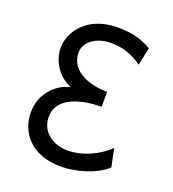

<svg xmlns="http://www.w3.org/2000/svg" viewBox="-134 -827 847 942"><g transform="rotate(20 289.5 -356.5)"><path d="M498 -681.2C444.8 -710.9 399.4 -725.1 319.8 -725.1C162.1 -725.1 90.3 -618.2 90.3 -537.1C90.3 -463.9 138.2 -395.5 202.6 -371.1C125.5 -352.1 61 -283.2 61 -188C61 -90.8 127.9 12.2 290.5 12.2C363.8 12.2 468.3 -15.6 524.9 -68.4L505.4 -163.6C450.7 -108.9 366.7 -73.2 295.4 -73.2C219.7 -73.2 151.4 -116.2 151.4 -197.8C151.4 -307.1 288.6 -332 378.4 -332V-410.2C278.8 -410.2 180.7 -450.7 180.7 -544.4C180.7 -597.7 236.3 -642.1 314.9 -642.1C368.7 -642.1 418 -630.4 478.5 -588.4Z"/></g></svg>

Font: Andika
Style: Regular
Weight: 400
Designer: Victor Gaultney, Annie Olsen, Julie Remington, Don Collingsworth, Eric Hays
Foundry: SIL International
Version: Version 1.000